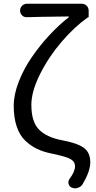

<svg xmlns="http://www.w3.org/2000/svg" viewBox="-20 -814 513 1031"><path d="M423.8 174.8Q415 189.5 398.4 194.3Q390.6 197.3 383.8 197.3Q375 197.3 365.2 193.4Q351.6 187.5 348.1 173.3Q344.7 159.2 353.5 146.5Q382.8 107.4 382.8 79.1Q382.8 53.7 358.4 40Q334 26.4 257.8 10.7Q213.9 2 179.7 -14.2Q145.5 -30.3 115.7 -58.6Q85.9 -86.9 69.8 -134.3Q53.7 -181.6 53.7 -246.1Q53.7 -305.7 80.6 -375Q107.4 -444.3 150.9 -507.3Q194.3 -570.3 245.6 -625.5Q296.9 -680.7 349.6 -721.7Q350.6 -722.7 350.1 -724.1Q349.6 -725.6 347.7 -725.6Q169.9 -723.6 125 -721.7Q109.4 -720.7 98.6 -731.4Q87.9 -742.2 87.9 -756.8Q87.9 -772.5 98.6 -783.2Q109.4 -793.9 125 -793.9H418.9Q434.6 -793.9 445.3 -783.2Q456.1 -772.5 456.1 -756.8V-724.6Q456.1 -719.7 451.2 -719.7Q451.2 -719.7 450.2 -719.7Q379.9 -669.9 311 -589.8Q242.2 -509.8 195.3 -416.5Q148.4 -323.2 148.4 -251Q148.4 -160.2 189 -118.7Q229.5 -77.1 310.5 -61.5Q394.5 -45.9 429.7 -20.5Q464.8 4.9 464.8 57.6Q464.8 105.5 423.8 174.8Z"/></svg>

Font: Gen Jyuu Gothic P Regular
Style: Regular
Weight: 400
Designer: [Source Han Sans]
Ryoko NISHIZUKA  (kana & ideographs); Paul D. Hunt (Latin, Greek & Cyrillic); Wenlong ZHANG  (bopomofo
Version: Version 1.002.20150607